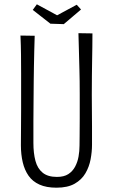

<svg xmlns="http://www.w3.org/2000/svg" viewBox="-20 -861 524 891"><path d="M242 10Q195 10 163 -4.5Q131 -19 112.5 -45.5Q94 -72 85.5 -108Q77 -144 77 -187Q77 -222 77.5 -266Q78 -310 78 -354Q78 -398 78 -432Q78 -477 78 -520Q78 -563 77.5 -606.5Q77 -650 75 -696L141 -695Q140 -662 139 -625.5Q138 -589 137.5 -553Q137 -517 136.5 -484.5Q136 -452 136 -426Q136 -397 135.5 -363.5Q135 -330 135 -298Q135 -266 135 -239.5Q135 -213 135 -198Q135 -150 144.5 -114.5Q154 -79 178 -59.5Q202 -40 244 -40Q277 -40 297 -53Q317 -66 328.5 -87.5Q340 -109 344.5 -134.5Q349 -160 349 -185Q349 -195 349.5 -228.5Q350 -262 350 -312.5Q350 -363 350 -424Q350 -488 348.5 -540.5Q347 -593 346 -634.5Q345 -676 344 -707L409 -706Q409 -673 408.5 -642.5Q408 -612 407.5 -580Q407 -548 406.5 -510Q406 -472 406 -422Q407 -337 407 -274.5Q407 -212 407 -189Q407 -157 400.5 -122Q394 -87 376.5 -57Q359 -27 326.5 -8.5Q294 10 242 10ZM276 -749 214 -751 132 -815 151 -841 245 -790 336 -839 356 -817Z"/></svg>

Font: Truculenta Light
Style: Regular
Weight: 300
Version: Version 1.002